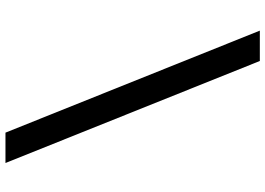

<svg xmlns="http://www.w3.org/2000/svg" viewBox="-154 -701 970 702"><g transform="rotate(-90 331.0 -350.0)"><path d="M570 115H459L86 -815H197Z"/></g></svg>

Font: Argentum Sans Medium
Style: Italic
Weight: 500
Italic angle: -11°
Designer: Julieta Ulanovsky (font), Cristiano Sobral (main changes and remaster)
Foundry: Julieta Ulanovsky (font), Cristiano Sobral (main changes and remaster)
Version: Version 2.007;June 15, 2022;FontCreator 14.0.0.2814 64-bit; 